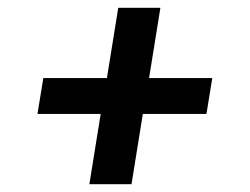

<svg xmlns="http://www.w3.org/2000/svg" viewBox="-20 -586 640 492"><path d="M209 -114 238 -294H76L91 -386H254L283 -566H391L362 -386H524L509 -294H346L317 -114Z"/></svg>

Font: Iosevka Curly SmBdEx
Style: Italic
Weight: 600
Width: 7
Italic angle: -9°
Monospace: yes
Designer: Belleve Invis
Foundry: Belleve Invis
Version: Version 11.1.0; ttfautohint (v1.8.3)